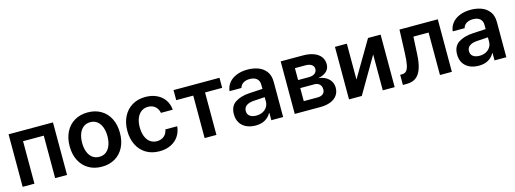

<svg xmlns="http://www.w3.org/2000/svg" viewBox="-10 -1199 5020 1872"><g transform="rotate(-15 2500.0 -263.0)"><path d="M59.6 -530.3H507.8V0H387.7V-428.7H178.7V0H59.6Z M604.5 -262.7Q604.5 -344.7 635.7 -406.7Q667 -468.8 724.6 -502.9Q782.2 -537.1 858.4 -537.1Q935.1 -537.1 992.7 -502.9Q1050.3 -468.8 1081.3 -406.7Q1112.3 -344.7 1112.3 -262.7Q1112.3 -181.2 1081.1 -119.1Q1049.8 -57.1 992.4 -23.2Q935.1 10.7 858.4 10.7Q782.2 10.7 724.6 -23.4Q667 -57.6 635.7 -119.4Q604.5 -181.2 604.5 -262.7ZM986.3 -263.7Q986.3 -313 971.9 -352.8Q957.5 -392.6 929 -415.5Q900.4 -438.5 859.4 -438.5Q817.4 -438.5 788.3 -415.5Q759.3 -392.6 744.9 -353Q730.5 -313.5 730.5 -263.7Q730.5 -213.9 744.9 -174.3Q759.3 -134.8 788.3 -111.8Q817.4 -88.9 859.4 -88.9Q900.4 -88.9 929 -111.8Q957.5 -134.8 971.9 -174.3Q986.3 -213.9 986.3 -263.7Z M1186.5 -262.7Q1186.5 -343.3 1217.8 -405.5Q1249 -467.8 1306.4 -502.4Q1363.8 -537.1 1440.4 -537.1Q1504.4 -537.1 1554.4 -513.7Q1604.5 -490.2 1634 -447.3Q1663.6 -404.3 1668 -347.7H1548.8Q1541 -387.7 1513.2 -412.6Q1485.4 -437.5 1441.4 -437.5Q1402.8 -437.5 1373.8 -416.7Q1344.7 -396 1328.6 -357.2Q1312.5 -318.4 1312.5 -265.6Q1312.5 -211.4 1328.4 -172.1Q1344.2 -132.8 1373.3 -111.8Q1402.3 -90.8 1441.4 -90.8Q1483.4 -90.8 1512.2 -114.3Q1541 -137.7 1548.8 -180.7H1668Q1663.1 -124.5 1634 -81.1Q1605 -37.6 1555.2 -13.4Q1505.4 10.7 1440.4 10.7Q1362.8 10.7 1305.4 -23.9Q1248 -58.6 1217.3 -120.6Q1186.5 -182.6 1186.5 -262.7Z M1724.6 -530.3H2188.5V-428.7H2015.6V0H1896.5V-428.7H1724.6Z M2429.2 -309.6Q2513.7 -315.4 2564.9 -317.4V-359.4Q2564.9 -398.9 2540 -420.7Q2515.1 -442.4 2469.2 -442.4Q2428.7 -442.4 2402.8 -425.3Q2377 -408.2 2369.6 -378.9H2249.5Q2253.9 -424.3 2281.7 -460.2Q2309.6 -496.1 2358.4 -516.6Q2407.2 -537.1 2472.2 -537.1Q2527.8 -537.1 2576.9 -519.8Q2626 -502.4 2657.5 -461.7Q2689 -420.9 2689 -354.5V0H2569.8V-73.2H2565.9Q2546.4 -36.1 2507.3 -12.7Q2468.3 10.7 2409.7 10.7Q2358.4 10.7 2318.1 -7.8Q2277.8 -26.4 2254.9 -62.5Q2231.9 -98.6 2231.9 -149.4Q2231.9 -231.4 2287.4 -267.8Q2342.8 -304.2 2429.2 -309.6ZM2441.9 -81.1Q2478.5 -81.1 2506.8 -95.7Q2535.2 -110.4 2550.5 -135.5Q2565.9 -160.6 2565.9 -190.4L2565.4 -233.9L2448.7 -226.6Q2402.8 -222.7 2377.4 -203.6Q2352.1 -184.6 2352.1 -150.4Q2352.1 -116.7 2376.5 -98.9Q2400.9 -81.1 2441.9 -81.1Z M2806.2 -530.3H3029.8Q3092.3 -530.3 3137.9 -513.4Q3183.6 -496.6 3208.3 -464.4Q3232.9 -432.1 3232.9 -387.7Q3232.9 -343.8 3202.4 -315.4Q3171.9 -287.1 3117.7 -277.3Q3159.2 -273.4 3190.9 -255.9Q3222.7 -238.3 3240.5 -209.5Q3258.3 -180.7 3258.3 -143.6Q3258.3 -100.1 3235.4 -67.6Q3212.4 -35.2 3168.7 -17.6Q3125 0 3064 0H2806.2ZM3137.2 -159.2Q3137.2 -192.4 3117.7 -210.9Q3098.1 -229.5 3064 -229.5H2923.3V-97.7H3064Q3098.1 -97.7 3117.7 -114Q3137.2 -130.4 3137.2 -159.2ZM3113.8 -372.1Q3113.8 -399.9 3091.3 -415.3Q3068.8 -430.7 3029.8 -430.7H2923.3V-310.5H3031.7Q3069.8 -310.5 3091.8 -327.1Q3113.8 -343.8 3113.8 -372.1Z M3688 -530.3H3814.9V0H3694.8V-362.3L3482.9 0H3354V-530.3H3474.1V-168Z M3897.9 -102.5H3916.5Q3944.3 -102.5 3960.7 -119.9Q3977.1 -137.2 3985.4 -178.7Q3993.7 -220.2 3996.6 -295.9L4005.4 -530.3H4392.1V0H4272V-428.7H4118.7L4109.9 -256.8Q4106 -167.5 4086.7 -111.1Q4067.4 -54.7 4030.8 -27.3Q3994.1 0 3937 0H3897.9Z M4682.1 -309.6Q4766.6 -315.4 4817.9 -317.4V-359.4Q4817.9 -398.9 4793 -420.7Q4768.1 -442.4 4722.2 -442.4Q4681.6 -442.4 4655.8 -425.3Q4629.9 -408.2 4622.6 -378.9H4502.4Q4506.8 -424.3 4534.7 -460.2Q4562.5 -496.1 4611.3 -516.6Q4660.2 -537.1 4725.1 -537.1Q4780.8 -537.1 4829.8 -519.8Q4878.9 -502.4 4910.4 -461.7Q4941.9 -420.9 4941.9 -354.5V0H4822.8V-73.2H4818.8Q4799.3 -36.1 4760.3 -12.7Q4721.2 10.7 4662.6 10.7Q4611.3 10.7 4571 -7.8Q4530.8 -26.4 4507.8 -62.5Q4484.9 -98.6 4484.9 -149.4Q4484.9 -231.4 4540.3 -267.8Q4595.7 -304.2 4682.1 -309.6ZM4694.8 -81.1Q4731.4 -81.1 4759.8 -95.7Q4788.1 -110.4 4803.5 -135.5Q4818.8 -160.6 4818.8 -190.4L4818.4 -233.9L4701.7 -226.6Q4655.8 -222.7 4630.4 -203.6Q4605 -184.6 4605 -150.4Q4605 -116.7 4629.4 -98.9Q4653.8 -81.1 4694.8 -81.1Z"/></g></svg>

Font: Pretendard JP SemiBold
Style: Regular
Weight: 600
Designer: Base glyphs from Inter by Rasmus Andersson; Hangeul glyphs from Noto Sans CJK(Source Han Sans) by Jang Soo-young and Kan
Foundry: Kil Hyung-jin
Version: Version 1.309